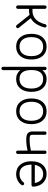

<svg xmlns="http://www.w3.org/2000/svg" viewBox="1006 -1467 684 2736"><g transform="rotate(90 1348.0 -99.0)"><path d="M82 13Q72 13 64.5 6.5Q57 0 57 -10V-396Q57 -406 64.5 -413.5Q72 -421 82 -421Q91 -421 98.5 -413.5Q106 -406 106 -396V-220H139Q191 -220 229.5 -246.5Q268 -273 292 -314.5Q316 -356 325 -402Q327 -411 335 -416.5Q343 -422 353 -420Q363 -418 368 -410Q373 -402 371 -391Q358 -335 325.5 -280Q293 -225 239 -195L377 -24Q383 -15 381 -5.5Q379 4 371 9Q363 16 353.5 14Q344 12 338 5L192 -178Q179 -175 166 -173Q153 -171 139 -171H106V-10Q106 0 98.5 6.5Q91 13 82 13Z M645 13Q560 13 511 -45.5Q462 -104 462 -204Q462 -305 511 -363Q560 -421 645 -421Q729 -421 778.5 -363Q828 -305 828 -204Q828 -104 778.5 -45.5Q729 13 645 13ZM645 -35Q710 -35 745 -79Q780 -123 780 -204Q780 -284 745 -328Q710 -372 645 -372Q581 -372 545 -328Q509 -284 509 -204Q509 -123 545 -79Q581 -35 645 -35Z M955 223Q945 223 938.5 216Q932 209 932 199V-397Q932 -407 938.5 -414Q945 -421 955 -421Q965 -421 972 -414Q979 -407 979 -397V-360Q1001 -388 1032.5 -404.5Q1064 -421 1106 -421Q1191 -421 1240 -363Q1289 -305 1289 -204Q1289 -104 1240 -45.5Q1191 13 1106 13Q1064 13 1032.5 -3Q1001 -19 979 -47V199Q979 209 972 216Q965 223 955 223ZM1106 -35Q1171 -35 1206.5 -79Q1242 -123 1242 -204Q1242 -284 1206.5 -328Q1171 -372 1106 -372Q978 -372 978 -204Q978 -35 1106 -35Z M1566 13Q1481 13 1432 -45.5Q1383 -104 1383 -204Q1383 -305 1432 -363Q1481 -421 1566 -421Q1650 -421 1699.5 -363Q1749 -305 1749 -204Q1749 -104 1699.5 -45.5Q1650 13 1566 13ZM1566 -35Q1631 -35 1666 -79Q1701 -123 1701 -204Q1701 -284 1666 -328Q1631 -372 1566 -372Q1502 -372 1466 -328Q1430 -284 1430 -204Q1430 -123 1466 -79Q1502 -35 1566 -35Z M2149 14Q2139 14 2132.5 7Q2126 0 2126 -10V-149Q2097 -142 2055 -136.5Q2013 -131 1969 -131Q1937 -131 1913.5 -136Q1890 -141 1875 -156Q1865 -167 1859 -183Q1853 -199 1853 -221V-396Q1853 -406 1860.5 -413Q1868 -420 1878 -420Q1888 -420 1894.5 -413Q1901 -406 1901 -396V-221Q1901 -196 1909 -190Q1916 -183 1933 -181Q1950 -179 1969 -179Q2013 -179 2056.5 -185Q2100 -191 2126 -197V-396Q2126 -406 2132.5 -413Q2139 -420 2149 -420Q2159 -420 2166.5 -413Q2174 -406 2174 -396V-10Q2174 0 2166.5 7Q2159 14 2149 14Z M2461 13Q2376 13 2327 -45.5Q2278 -104 2278 -204Q2278 -305 2327 -363Q2376 -421 2461 -421Q2535 -421 2585.5 -370Q2636 -319 2640 -232V-229Q2640 -220 2633 -213Q2627 -206 2616 -206H2326Q2326 -129 2358.5 -82Q2391 -35 2461 -35Q2497 -35 2528.5 -50.5Q2560 -66 2577 -91Q2583 -99 2592.5 -101Q2602 -103 2610 -97Q2618 -92 2620 -82Q2622 -72 2616 -64Q2592 -29 2550.5 -8Q2509 13 2461 13ZM2329 -253H2588Q2578 -310 2544.5 -341Q2511 -372 2461 -372Q2407 -372 2373.5 -341Q2340 -310 2329 -253Z"/></g></svg>

Font: Zen Kurenaido
Style: Regular
Weight: 400
Designer: Yoshimichi Ohira
Foundry: Positype
Version: Version 1.001